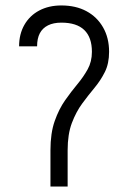

<svg xmlns="http://www.w3.org/2000/svg" viewBox="-20 -735 470 704"><path d="M165 -184Q165 -247 180.5 -291Q196 -335 218.5 -367Q241 -399 263.5 -426Q286 -453 301.5 -481Q317 -509 317 -545Q317 -598 289 -625Q261 -652 205 -652Q176 -652 156 -642Q136 -632 126 -613Q116 -594 116 -565H50Q50 -610 69.5 -644Q89 -678 124 -696.5Q159 -715 205 -715Q258 -715 297 -694Q336 -673 358 -634.5Q380 -596 380 -545Q380 -502 364.5 -471Q349 -440 326.5 -413Q304 -386 281.5 -355.5Q259 -325 243.5 -284Q228 -243 228 -184ZM165 -51V-184H228V-51Z"/></svg>

Font: Akshar Light
Style: Regular
Weight: 300
Designer: Tall Chai
Foundry: Tall Chai
Version: Version 1.100